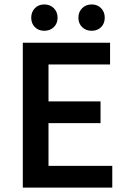

<svg xmlns="http://www.w3.org/2000/svg" viewBox="-20 -847 578 867"><path d="M83 0V-654H477V-556H199V-389H434V-291H199V-98H487V0ZM180 -708Q154 -708 137.5 -724.5Q121 -741 121 -767Q121 -793 137.5 -810Q154 -827 180 -827Q206 -827 223 -810Q240 -793 240 -767Q240 -741 223 -724.5Q206 -708 180 -708ZM394 -708Q368 -708 351 -724.5Q334 -741 334 -767Q334 -793 351 -810Q368 -827 394 -827Q420 -827 436.5 -810Q453 -793 453 -767Q453 -741 436.5 -724.5Q420 -708 394 -708Z"/></svg>

Font: TT Toshiba Sans Medium
Style: Regular
Weight: 500
Designer: Paul D. Hunt
Foundry: Toshiba Corporation
Version: Version 2.020;PS 2.000;hotconv 1.0.86;makeotf.lib2.5.63406